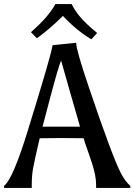

<svg xmlns="http://www.w3.org/2000/svg" viewBox="-47 -923 660 943"><path d="M225 -903H305Q331 -850 380 -805Q397 -789 430 -761L402 -730Q331 -771 262 -845Q196 -779 134 -735L105 -765Q192 -841 225 -903ZM364 -244Q326 -245 255.5 -245Q185 -245 148 -244Q121 -129 115 -94Q109 -59 109 -17V0H-27V-10Q16 -43 89 -280Q208 -664 211 -701L327 -713Q327 -679 388 -498.5Q449 -318 488 -214Q527 -110 547.5 -71Q568 -32 593 -10V0H425V-17Q425 -60 404 -124Q400 -135 391.5 -161Q383 -187 376.5 -204Q370 -221 364 -244ZM162 -301H346Q329 -358 294.5 -480Q260 -602 253 -626Q239 -592 200.5 -447Q162 -302 162 -301Z"/></svg>

Font: Asul
Style: Regular
Weight: 400
Designer: Mariela Monsalve
Foundry: Mariela Monsalve
Version: Version 1.002